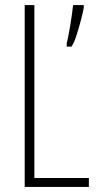

<svg xmlns="http://www.w3.org/2000/svg" viewBox="-20 -734 387 754"><path d="M77 0V-714H115V-35H329V0ZM309 -704Q306 -686 298 -655.5Q290 -625 280.5 -595.5Q271 -566 261 -551H242V-564Q244 -571 248 -590.5Q252 -610 256 -635Q260 -660 263 -681.5Q266 -703 267 -714H309Z"/></svg>

Font: Noto Sans Myanmar UI ExtraCondensed ExtraLight
Style: Regular
Weight: 200
Width: 2
Designer: Monotype Design Team
Foundry: Monotype Imaging Inc.
Version: Version 2.103; ttfautohint (v1.8.4.7-5d5b)